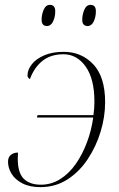

<svg xmlns="http://www.w3.org/2000/svg" viewBox="-20 -759 491 789"><path d="M132 -276 134 -286H364Q368 -314 368 -341Q368 -435 332 -485.5Q296 -536 241 -536Q188 -536 154 -508.5Q120 -481 103 -434Q99 -436 96 -440Q93 -444 93 -449Q93 -472 110.5 -494.5Q128 -517 161.5 -531.5Q195 -546 242 -546Q315 -546 363.5 -494.5Q412 -443 412 -339Q412 -279 393.5 -218Q375 -157 340.5 -105Q306 -53 257 -21.5Q208 10 146 10Q102 10 72 -5.5Q42 -21 27.5 -45Q13 -69 13 -94Q13 -113 24.5 -122.5Q36 -132 54 -132Q54 -127 53.5 -120.5Q53 -114 53 -107Q53 -49 77.5 -24.5Q102 0 148 0Q191 0 227.5 -23Q264 -46 291.5 -85.5Q319 -125 337.5 -174.5Q356 -224 363 -276ZM340 -652Q330 -652 324 -658Q318 -664 318 -678Q318 -699 326.5 -719Q335 -739 352 -739Q374 -739 374 -713Q374 -689 365 -670.5Q356 -652 340 -652ZM172 -652Q163 -652 157 -658Q151 -664 151 -678Q151 -699 159.5 -719Q168 -739 185 -739Q207 -739 207 -713Q207 -689 198 -670.5Q189 -652 172 -652Z"/></svg>

Font: Noto Serif Display ExtraLight
Style: Italic
Weight: 200
Italic angle: -12°
Designer: Monotype Design Team
Foundry: Monotype Imaging Inc.
Version: Version 2.009